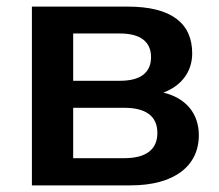

<svg xmlns="http://www.w3.org/2000/svg" viewBox="-20 -559 661 579"><path d="M374 0C503.9 0 579.6 -57.1 579.6 -151.4C579.6 -215.8 541.5 -263.2 472.7 -279.8C526.4 -299.8 559.6 -342.3 559.6 -397.9C559.6 -487.8 498.5 -539.1 364.7 -539.1H76.2V0ZM200.7 -233.9H355C419.4 -233.9 454.6 -209 454.6 -158.2C454.6 -107.4 419.4 -82 355 -82H200.7ZM200.7 -458H342.3C403.3 -458 435.5 -433.1 435.5 -386.7C435.5 -339.8 403.3 -315.4 342.3 -315.4H200.7Z"/></svg>

Font: Winston SemiBold
Style: Regular
Weight: 600
Designer: Vernon Adams, Kim Jin-seong, David Berlow, Cristiano Sobral
Foundry: The Winston Project Authors
Version: Version 3.004